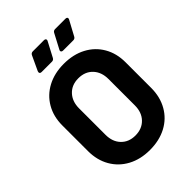

<svg xmlns="http://www.w3.org/2000/svg" viewBox="-256 -1005 1132 1132"><g transform="rotate(-45 310.5 -439.0)"><path d="M47 -243V-457Q47 -531 80 -588Q113 -645 172.5 -676.5Q232 -708 310 -708Q389 -708 448.5 -676.5Q508 -645 541 -588Q574 -531 574 -457V-243Q574 -168 541 -110Q508 -52 448.5 -20.5Q389 11 310 11Q232 11 172.5 -21Q113 -53 80 -110.5Q47 -168 47 -243ZM433 -238V-458Q433 -516 399.5 -551.5Q366 -587 310 -587Q255 -587 221.5 -551.5Q188 -516 188 -458V-238Q188 -180 221.5 -145Q255 -110 310 -110Q365 -110 399 -145Q433 -180 433 -238ZM169 -778 171 -786 213 -876Q219 -889 233 -889H325Q332 -889 336 -886Q340 -883 340 -878Q340 -874 337 -869L289 -778Q283 -766 269 -766H184Q169 -766 169 -778ZM348 -777Q348 -782 351 -786L399 -877Q405 -889 419 -889H504Q519 -889 519 -878Q519 -874 516 -869L467 -778Q461 -766 447 -766H363Q356 -766 352 -769Q348 -772 348 -777Z"/></g></svg>

Font: Barlow
Style: Bold
Weight: 700
Designer: Jeremy Tribby
Foundry: Jeremy Tribby
Version: Version 1.101 August 23, 2024